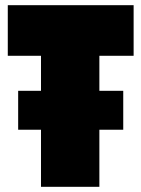

<svg xmlns="http://www.w3.org/2000/svg" viewBox="-20 -720 545 740"><path d="M50 -220V-370H455V-220ZM138 0V-505H10V-700H495V-505H363V0Z"/></svg>

Font: Tektur SemiCondensed Black
Style: Regular
Weight: 900
Width: 4
Designer: Adam Jagosz
Foundry: Adam Jagosz
Version: Version 1.005;gftools[0.9.30]